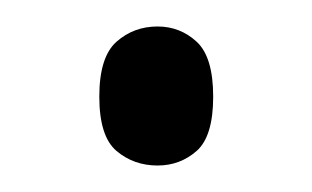

<svg xmlns="http://www.w3.org/2000/svg" viewBox="-20 -119 236 145"><path d="M99 6Q81 6 68 -5Q55 -16 55 -46Q55 -76 68 -87.5Q81 -99 99 -99Q116 -99 128.5 -87.5Q141 -76 141 -46Q141 -16 128.5 -5Q116 6 99 6Z"/></svg>

Font: Noto Serif Lao Condensed Light
Style: Regular
Weight: 300
Width: 3
Designer: Monotype Design Team
Foundry: Monotype Imaging Inc.
Version: Version 2.003; ttfautohint (v1.8.4.7-5d5b)